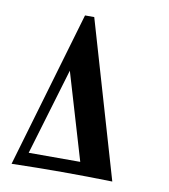

<svg xmlns="http://www.w3.org/2000/svg" viewBox="-70 -635 611 695"><g transform="rotate(10 236.0 -287.5)"><path d="M18.5 0 187.1 -575H221L388.7 0Q297.6 -2.4 204 -2.4Q111.3 -2.4 18.5 0ZM72.6 -50H262.1L167.7 -368.5Z"/></g></svg>

Font: Playfair 9pt
Style: Bold Italic
Weight: 700
Italic angle: -15.6°
Designer: Claus Eggers Sørensen
Foundry: Claus Eggers Sørensen
Version: Version 2.203